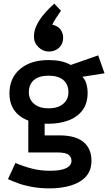

<svg xmlns="http://www.w3.org/2000/svg" viewBox="-20 -797 614 1058"><path d="M246 -115Q145 -115 88.5 -158.5Q32 -202 32 -282Q32 -367 90.5 -416.5Q149 -466 247 -466Q285 -466 314 -460Q343 -454 370 -439L521 -492L556 -393L434 -374Q451 -356 457 -332Q463 -308 463 -287Q463 -226 433.5 -188Q404 -150 354.5 -132.5Q305 -115 246 -115ZM254 241Q199 241 154 232.5Q109 224 76 211.5Q43 199 24 190L65 101Q112 121 158 132.5Q204 144 254 144Q299 144 325.5 136.5Q352 129 363 116.5Q374 104 374 90Q374 69 358 56Q342 43 293 43H136V-152L226 -132V-51H307Q396 -51 440 -14.5Q484 22 484 89Q484 143 453 176.5Q422 210 369.5 225.5Q317 241 254 241ZM248 -200Q299 -200 328 -224.5Q357 -249 357 -288Q357 -333 328.5 -356.5Q300 -380 248 -380Q196 -380 167.5 -356.5Q139 -333 139 -288Q139 -249 168 -224.5Q197 -200 248 -200ZM279 -777 316 -738Q316 -738 307.5 -725.5Q299 -713 287.5 -695.5Q276 -678 268 -661Q300 -654 314 -633.5Q328 -613 328 -589Q328 -555 305.5 -534Q283 -513 249 -513Q217 -513 192 -537Q167 -561 167 -595Q167 -627 181.5 -657Q196 -687 216 -711.5Q236 -736 253.5 -753Q271 -770 279 -777Z"/></svg>

Font: Podkova
Style: Bold
Weight: 700
Designer: Ilya Yudin
Foundry: Cyreal (www.cyreal.org)
Version: Version 2.102; ttfautohint (v1.8.1.43-b0c9)